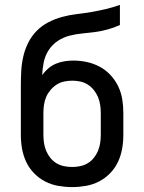

<svg xmlns="http://www.w3.org/2000/svg" viewBox="-20 -755 588 783"><path d="M274 8Q246 8 217.5 3Q189 -2 164 -15Q139 -28 119 -48.5Q99 -69 87 -94.5Q75 -120 70 -148Q65 -176 65 -205V-402Q65 -433 66.5 -463Q68 -493 74.5 -522.5Q81 -552 94.5 -579.5Q108 -607 129 -628.5Q150 -650 177 -664Q204 -678 233.5 -686Q263 -694 293 -697.5Q323 -701 352.5 -706Q382 -711 411.5 -718Q441 -725 469 -735V-653Q445 -642 419.5 -635Q394 -628 368 -624.5Q342 -621 315.5 -618.5Q289 -616 263.5 -609.5Q238 -603 215.5 -588Q193 -573 178.5 -550.5Q164 -528 158.5 -502Q153 -476 152 -449Q163 -464 177 -476Q191 -488 207.5 -495Q224 -502 242.5 -505Q261 -508 279 -508Q307 -508 334.5 -502Q362 -496 386.5 -483Q411 -470 430.5 -449Q450 -428 462 -403Q474 -378 478.5 -350.5Q483 -323 483 -295V-205Q483 -176 478 -148Q473 -120 461 -94.5Q449 -69 429 -48.5Q409 -28 384 -15Q359 -2 330.5 3Q302 8 274 8ZM274 -74Q291 -74 307.5 -77.5Q324 -81 338 -89.5Q352 -98 362.5 -111Q373 -124 379.5 -139.5Q386 -155 388.5 -171.5Q391 -188 391 -205V-295Q391 -311 388.5 -327.5Q386 -344 379.5 -359.5Q373 -375 362.5 -388Q352 -401 338 -410Q324 -419 307.5 -422.5Q291 -426 275 -426Q258 -426 241.5 -422.5Q225 -419 211 -410Q197 -401 186 -388Q175 -375 168.5 -360Q162 -345 159.5 -328.5Q157 -312 157 -295V-205Q157 -188 159.5 -171.5Q162 -155 168.5 -139.5Q175 -124 185.5 -111Q196 -98 210 -89.5Q224 -81 240.5 -77.5Q257 -74 274 -74Z"/></svg>

Font: Iosevka Semi-Condensed Medium
Style: Regular
Weight: 500
Monospace: yes
Designer: Belleve Invis
Foundry: Belleve Invis
Version: Version 27.3.5